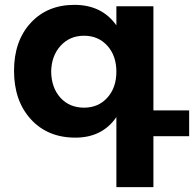

<svg xmlns="http://www.w3.org/2000/svg" viewBox="-20 -564 803 795"><path d="M763.2 -106.9V0H615.2V210.9H461.9V-79.1Q403.3 5.9 292 5.9Q177.2 5.9 107.7 -70.3Q38.1 -146.5 38.1 -271Q38.1 -394 106.9 -469Q175.8 -543.9 288.1 -543.9Q401.9 -543.9 461.9 -459V-538.1H615.2V-106.9ZM328.1 -118.2Q387.2 -118.2 424.6 -159.7Q461.9 -201.2 461.9 -267.1Q461.9 -333 424.6 -374.5Q387.2 -416 328.1 -416Q268.6 -416 230.7 -374.3Q192.9 -332.5 191.9 -267.1Q192.9 -200.7 230.2 -159.4Q267.6 -118.2 328.1 -118.2Z"/></svg>

Font: Montserrat arm SemiBold
Style: Regular
Weight: 600
Designer: Julieta Ulanovsky
Foundry: Julieta Ulanovsky
Version: Version 6.000;PS 006.000;hotconv 1.0.88;makeotf.lib2.5.64775